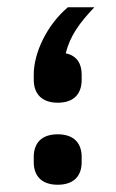

<svg xmlns="http://www.w3.org/2000/svg" viewBox="-20 -497 319 529"><path d="M139 -214C185 -214 205 -240 205 -277V-292C205 -321 192 -344 161 -350C173 -398 199 -434 240 -477H167C109 -428 73 -351 73 -292V-277C73 -240 94 -214 139 -214ZM139 12C185 12 205 -14 205 -50V-65C205 -101 185 -127 139 -127C93 -127 73 -101 73 -65V-50C73 -14 93 12 139 12Z"/></svg>

Font: IBM Plex Arabic Text
Style: Regular
Weight: 450
Designer: Mike Abbink, Paul van der Laan, Pieter van Rosmalen, Wael Morcos, Khajak Apelian
Foundry: Bold Monday
Version: Version 1.0